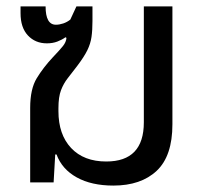

<svg xmlns="http://www.w3.org/2000/svg" viewBox="-20 -568 638 598"><path d="M333 10Q265 10 219 -15.5Q173 -41 156 -87H152L147 0H74V-232Q74 -291 94.5 -324.5Q115 -358 144 -389Q166 -412 176 -424.5Q186 -437 187 -450L184 -452Q173 -444 158.5 -438.5Q144 -433 126 -433Q90 -433 67 -457.5Q44 -482 44 -527V-548H122Q122 -491 154 -491Q165 -491 177 -495Q189 -499 199 -507L218 -548H268V-503Q268 -474 265 -453Q262 -432 252 -411.5Q242 -391 220 -362Q204 -341 191 -324.5Q178 -308 170 -287Q162 -266 162 -231V-222Q162 -149 201.5 -107Q241 -65 311 -65Q428 -65 428 -187V-548H517V-181Q517 -82 468 -36Q419 10 333 10Z"/></svg>

Font: TSCustom
Style: Regular
Weight: 400
Designer: Monotype Design Team
Foundry: Monotype Imaging Inc.
Version: Version 2.004; ttfautohint (v1.8.3) -l 8 -r 50 -G 200 -x 14 